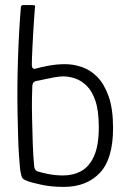

<svg xmlns="http://www.w3.org/2000/svg" viewBox="-20 -728 512 754"><path d="M230 6Q180 6 140.5 -3Q101 -12 93 -15Q79 -20 73 -24Q67 -28 64.5 -36.5Q62 -45 59 -63Q57 -81 54.5 -117.5Q52 -154 51 -198Q50 -242 49 -282Q47 -386 50.5 -494.5Q54 -603 62 -700Q62 -703 64 -705.5Q66 -708 71 -708H109Q117 -708 117.5 -704.5Q118 -701 117 -696Q116 -681 114 -655.5Q112 -630 110.5 -601Q109 -572 107.5 -545Q106 -518 105.5 -498.5Q105 -479 105 -473Q105 -463 109.5 -459.5Q114 -456 122 -459Q139 -464 171 -470Q203 -476 235 -476Q268 -476 301 -465Q334 -454 361.5 -426.5Q389 -399 406.5 -350Q424 -301 424 -225Q424 -104 372 -49Q320 6 230 6ZM228 -39Q268 -39 299.5 -56.5Q331 -74 349.5 -115.5Q368 -157 368 -228Q368 -292 355 -331Q342 -370 320.5 -391Q299 -412 275 -420Q251 -428 228 -428Q214 -428 191.5 -424Q169 -420 149.5 -415.5Q130 -411 122 -410Q117 -409 112.5 -405Q108 -401 107 -392Q106 -377 105.5 -342.5Q105 -308 106 -262.5Q107 -217 108.5 -168.5Q110 -120 114 -77Q115 -67 118 -62.5Q121 -58 127 -55Q143 -50 170 -44.5Q197 -39 228 -39Z"/></svg>

Font: Glory Light
Style: Regular
Weight: 300
Version: Version 1.011